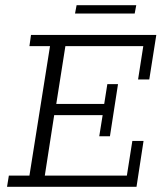

<svg xmlns="http://www.w3.org/2000/svg" viewBox="-20 -717 626 737"><path d="M7 0 14 -43H93L172 -540H93L99 -583H580L553 -412H510L530 -540H231L196 -318H380L392 -394H433L402 -194H361L374 -275H188L152 -43H467L488 -176H531L504 0ZM268 -665 274 -697H503L497 -665Z"/></svg>

Font: Rokkitt SemiBold Light
Style: Italic
Weight: 300
Italic angle: -9°
Version: Version 3.103